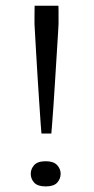

<svg xmlns="http://www.w3.org/2000/svg" viewBox="-20 -650 331 674"><path d="M125.5 -181.2Q125 -184.6 123 -212.6Q121.1 -240.7 118.2 -283.4Q115.2 -326.2 112.3 -373.5Q109.4 -420.9 106.9 -463.6Q104.5 -506.3 102.8 -534.7Q101.1 -563 101.1 -566.4Q101.1 -567.4 101.1 -582.8Q101.1 -598.1 101.3 -613.5Q101.6 -628.9 101.6 -629.9H185.1Q185.5 -628.9 185.5 -613.5Q185.5 -598.1 185.5 -582.8Q185.5 -567.4 185.5 -565.9Q185.5 -562.5 183.8 -534.4Q182.1 -506.3 179.4 -463.6Q176.8 -420.9 173.8 -373.5Q170.9 -326.2 168 -283.4Q165 -240.7 162.8 -212.6Q160.6 -184.6 160.2 -181.2ZM140.6 4.4Q112.3 4.4 100.1 -8.8Q87.9 -22 87.9 -40Q87.9 -57.1 100.1 -70.6Q112.3 -84 140.6 -84Q168 -84 180.4 -70.6Q192.9 -57.1 192.9 -40Q192.9 -22.5 180.9 -9Q168.9 4.4 140.6 4.4Z"/></svg>

Font: Kameron
Style: Regular
Weight: 400
Designer: Vernon Adams
Foundry: Vernon Adams
Version: Version 1.100